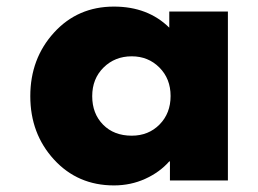

<svg xmlns="http://www.w3.org/2000/svg" viewBox="-20 -548 783 583"><path d="M326 -528Q429 -528 494 -464V-513H672V0H496V-58H494Q465 -25 421 -5Q377 15 326 15Q216 15 144 -63.5Q72 -142 72 -256Q72 -370 144 -449Q216 -528 326 -528ZM260 -256Q260 -203 293 -169.5Q326 -136 380 -136Q431 -136 464.5 -170Q498 -204 498 -256.5Q498 -309 464 -343Q430 -377 380 -377Q329 -377 294.5 -343Q260 -309 260 -256Z"/></svg>

Font: Hussar
Style: BoldWeb
Weight: 700
Foundry: Cannot Into Space Fonts
Version: Version 2.00